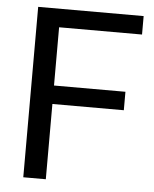

<svg xmlns="http://www.w3.org/2000/svg" viewBox="-52 -755 640 798"><g transform="rotate(5 268.5 -355.5)"><path d="M75 -711H515V-634H169V-391H467V-314H169V0H75Z"/></g></svg>

Font: Freesentation 5 Medium
Style: Regular
Weight: 500
Designer: glyphs from Roboto by Christian Robertson / Hangul glyphs from Noto Sans CJK(Source Han Sans) by Jang Soo-young and Kang
Foundry: PT&
Version: Version 2.001